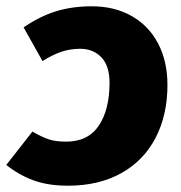

<svg xmlns="http://www.w3.org/2000/svg" viewBox="-49 -571 576 610"><path d="M483 -301Q483 -206 445.5 -133.5Q408 -61 336.5 -21Q265 19 167 19Q104 19 57.5 2Q11 -15 -29 -47L54 -153Q85 -135 107 -128Q129 -121 161 -121Q231 -121 265 -172Q299 -223 299 -308Q299 -362 273 -389Q247 -416 206 -416Q174 -416 146 -406.5Q118 -397 86 -377L26 -484Q77 -519 128.5 -535Q180 -551 243 -551Q315 -551 369.5 -520Q424 -489 453.5 -432.5Q483 -376 483 -301Z"/></svg>

Font: Trujillo ExtraBold
Style: Italic
Weight: 800
Italic angle: -8°
Designer: Fira Sans original fonts by bBox Type GmbH, Carrois Corporate GbR, & Edenspiekermann AG / Changes by Cristiano Sobral
Foundry: Fira Sans original fonts by bBox Type GmbH, Carrois Corporate GbR, & Edenspiekermann AG / Changes by Cristiano Sobral
Version: Version 4.301;July 28, 2020;FontCreator 13.0.0.2655 64-bit